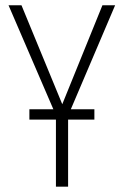

<svg xmlns="http://www.w3.org/2000/svg" viewBox="-20 -704 466 724"><path d="M414.1 -684.1 247.1 -292H335.9V-252.9H236.8V0H190.9V-252.9H90.8V-292H181.2L12.2 -684.1H61L214.8 -311L366.2 -684.1Z"/></svg>

Font: Fira Sans Compressed ExtraLight
Style: Regular
Weight: 250
Width: 1
Designer: Carrois Corporate & Edenspiekermann AG
Foundry: Carrois Corporate GbR & Edenspiekermann AG
Version: Version 4.203;PS 004.203;hotconv 1.0.88;makeotf.lib2.5.64775